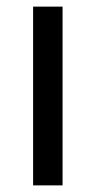

<svg xmlns="http://www.w3.org/2000/svg" viewBox="-20 -560 289 580"><path d="M80 0H169V-540H80Z"/></svg>

Font: Eudonet Medium
Style: Regular
Weight: 500
Designer: Mikhail Sharanda
Foundry: Mikhail Sharanda
Version: Version 4.503;Glyphs 3.1.2 (3151)